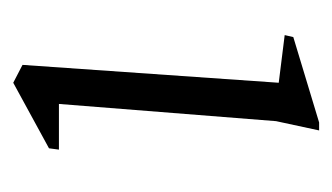

<svg xmlns="http://www.w3.org/2000/svg" viewBox="-126 -374 502 290"><g transform="rotate(90 125.0 -229.0)"><path d="M105 2 78 -12 105 -399 33 -408 36 -421 165 -460H177L163 -395L137 -67H206L204 -52Z"/></g></svg>

Font: Ancizar Serif Light
Style: Italic
Weight: 300
Italic angle: -4°
Designer: Cesar Puertas, Viviana Monsalve, Julian Moncada, Julian Prieto, Jose Castro, Felipe Aragon, Mariel Hernandez, Sara Alarc
Version: Version 8.100